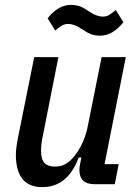

<svg xmlns="http://www.w3.org/2000/svg" viewBox="-20 -754 563 786"><path d="M219 -520 156 -201Q148 -166 148 -137Q148 -102 162 -87Q176 -72 205 -72Q231 -72 250 -83.5Q269 -95 286 -117Q305 -141 318.5 -171.5Q332 -202 338 -231L396 -520H495L408 -82H466L450 0H367Q305 0 305 -58Q305 -65 306 -72.5Q307 -80 309 -88L313 -109H302Q257 12 153 12Q98 12 71.5 -22Q45 -56 45 -120Q45 -137 48 -157.5Q51 -178 55 -197L120 -520ZM389 -608Q372 -608 356 -613Q340 -618 320 -632Q299 -646 285 -651Q271 -656 260 -656Q246 -656 235.5 -650.5Q225 -645 206 -629L175 -679Q218 -734 271 -734Q288 -734 304 -729Q320 -724 340 -710Q361 -696 375 -691Q389 -686 400 -686Q414 -686 424.5 -691.5Q435 -697 454 -713L485 -663Q442 -608 389 -608Z"/></svg>

Font: IBM Plex Sans Cond Medm
Style: Italic
Weight: 500
Width: 3
Italic angle: -11°
Designer: Mike Abbink, Paul van der Laan, Pieter van Rosmalen
Foundry: Bold Monday
Version: Version 1.3